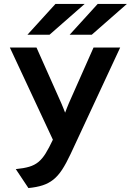

<svg xmlns="http://www.w3.org/2000/svg" viewBox="-20 -941 663 973"><path d="M124 12 60 -84Q101 -88 128 -96Q155 -104 174.5 -120Q194 -136 211 -163.2Q228 -190.5 248 -233L30 -700H165L291 -417Q295.5 -406.5 300.5 -394.2Q305.5 -382 310 -370Q314.5 -382 319.2 -394Q324 -406 329 -418L454 -700H589L338 -161Q315.5 -113 294.8 -81.2Q274 -49.5 250 -30.5Q226 -11.5 195.8 -1.8Q165.5 8 124 12ZM333 -765 475 -921H623L445 -765ZM119 -765 261 -921H409L231 -765Z"/></svg>

Font: Overpass Mono Light
Style: Regular
Weight: 300
Monospace: yes
Designer: Delve Withrington, Dave Bailey
Foundry: Delve Fonts LLC
Version: Version 4.000